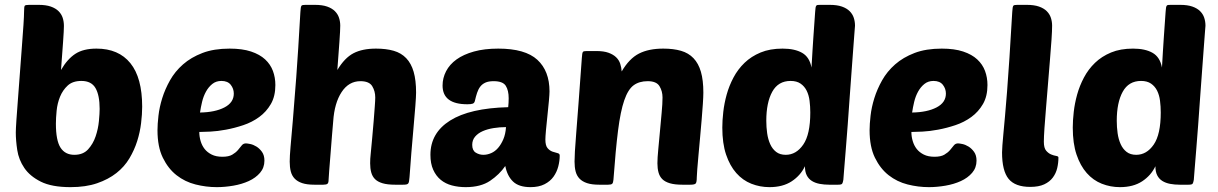

<svg xmlns="http://www.w3.org/2000/svg" viewBox="-20 -760 5012 790"><path d="M270 10Q193 10 148 -12.5Q103 -35 80 -69Q57 -103 51 -142.5Q45 -182 45 -215Q45 -228 47.5 -266Q50 -304 54 -354Q58 -404 62 -460.5Q66 -517 70 -567.5Q74 -618 76.5 -657Q79 -696 79 -711Q79 -733 82 -736.5Q85 -740 100 -740H139Q169 -740 189 -733Q209 -726 221 -714Q233 -702 238 -686.5Q243 -671 243 -653Q243 -636 239.5 -587Q236 -538 231 -472Q257 -517 290 -538.5Q323 -560 377 -560Q468 -560 516.5 -500Q565 -440 565 -321Q565 -290 560.5 -253Q556 -216 544.5 -179.5Q533 -143 512.5 -108.5Q492 -74 459 -48Q426 -22 379.5 -6Q333 10 270 10ZM315 -427Q279 -427 258.5 -408Q238 -389 227 -362Q216 -335 213 -304.5Q210 -274 210 -251Q210 -182 229 -152.5Q248 -123 286 -123Q322 -123 342.5 -145.5Q363 -168 373.5 -199Q384 -230 387 -262Q390 -294 390 -312Q390 -368 373 -397.5Q356 -427 315 -427Z M872 10Q828 10 784.5 -1Q741 -12 706.5 -39Q672 -66 650 -111Q628 -156 628 -224Q628 -249 632 -284Q636 -319 647.5 -356Q659 -393 679.5 -429.5Q700 -466 733 -495Q766 -524 813 -542Q860 -560 925 -560Q977 -560 1013 -548Q1049 -536 1071 -515.5Q1093 -495 1103 -468Q1113 -441 1113 -410Q1113 -364 1094.5 -332Q1076 -300 1046.5 -278.5Q1017 -257 981 -245Q945 -233 910 -226.5Q875 -220 845.5 -218.5Q816 -217 800 -217Q800 -198 805.5 -179.5Q811 -161 822 -147Q833 -133 851 -124Q869 -115 895 -115Q921 -115 935.5 -123.5Q950 -132 959 -142.5Q968 -153 974.5 -161.5Q981 -170 992 -170Q997 -170 1009.5 -167.5Q1022 -165 1035 -157Q1048 -149 1058 -135Q1068 -121 1068 -99Q1068 -70 1050 -49Q1032 -28 1003.5 -15Q975 -2 940 4Q905 10 872 10ZM891 -427Q869 -427 853.5 -414.5Q838 -402 827.5 -383Q817 -364 811.5 -341Q806 -318 803 -297Q865 -298 903.5 -318Q942 -338 942 -375Q942 -395 929.5 -411Q917 -427 891 -427Z M1505 -124Q1508 -157 1511.5 -193Q1515 -229 1517.5 -262Q1520 -295 1522 -321Q1524 -347 1524 -359Q1524 -385 1511.5 -405.5Q1499 -426 1463 -426Q1415 -426 1385.5 -381Q1356 -336 1351 -261Q1349 -240 1346 -202.5Q1343 -165 1340 -126.5Q1337 -88 1334.5 -57.5Q1332 -27 1332 -20Q1332 -8 1327.5 -4Q1323 0 1310 0H1274Q1243 0 1223.5 -6.5Q1204 -13 1192.5 -25Q1181 -37 1176.5 -54.5Q1172 -72 1172 -95Q1172 -117 1175.5 -156.5Q1179 -196 1185 -265.5Q1191 -335 1199 -443Q1207 -551 1216 -711Q1217 -733 1221 -737Q1224 -740 1237 -740H1276Q1306 -740 1326 -733Q1346 -726 1358 -714Q1370 -702 1375 -686.5Q1380 -671 1380 -654Q1380 -636 1376.5 -587Q1373 -538 1368 -472Q1398 -522 1434.5 -541Q1471 -560 1527 -560Q1569 -560 1600 -551Q1631 -542 1651.5 -520.5Q1672 -499 1682 -464.5Q1692 -430 1692 -379Q1692 -363 1689 -324Q1686 -285 1681.5 -235Q1677 -185 1672.5 -130.5Q1668 -76 1665 -31Q1664 -20 1663 -14Q1662 -8 1659.5 -5Q1657 -2 1652 -1Q1647 0 1638 0H1606Q1574 0 1554 -6Q1534 -12 1523 -23Q1512 -34 1507.5 -50.5Q1503 -67 1503 -88Q1503 -98 1503.5 -107Q1504 -116 1505 -124Z M1751 -123Q1751 -213 1832 -264Q1913 -315 2071 -319Q2072 -330 2072.5 -337.5Q2073 -345 2073 -356Q2073 -388 2061 -407Q2049 -426 2011 -426Q1990 -426 1977 -420Q1964 -414 1956 -403.5Q1948 -393 1943 -378Q1938 -363 1934 -345Q1932 -336 1925 -333.5Q1918 -331 1903 -331Q1801 -331 1801 -408Q1801 -439 1815.5 -467Q1830 -495 1858.5 -515.5Q1887 -536 1930 -548Q1973 -560 2030 -560Q2141 -560 2191 -514Q2241 -468 2241 -384Q2241 -373 2238.5 -344.5Q2236 -316 2232.5 -284.5Q2229 -253 2226.5 -225Q2224 -197 2224 -186Q2224 -161 2233 -150.5Q2242 -140 2253.5 -136Q2265 -132 2274 -130Q2283 -128 2283 -120Q2283 -98 2277 -75Q2271 -52 2257.5 -33Q2244 -14 2220.5 -2Q2197 10 2163 10Q2115 10 2091 -13Q2067 -36 2059 -77Q2035 -42 1996.5 -16Q1958 10 1896 10Q1866 10 1839.5 3Q1813 -4 1793.5 -20Q1774 -36 1762.5 -61.5Q1751 -87 1751 -123ZM2062 -237Q2036 -237 2011 -233Q1986 -229 1966.5 -220.5Q1947 -212 1935 -198Q1923 -184 1923 -164Q1923 -141 1937.5 -132Q1952 -123 1969 -123Q1985 -123 2001 -130Q2017 -137 2029.5 -151.5Q2042 -166 2051 -187Q2060 -208 2062 -237Z M2685 -88Q2685 -110 2688.5 -145.5Q2692 -181 2695.5 -220.5Q2699 -260 2702.5 -297Q2706 -334 2706 -359Q2706 -385 2693.5 -405.5Q2681 -426 2645 -426Q2610 -426 2587 -409Q2564 -392 2548.5 -347Q2533 -302 2523 -223Q2513 -144 2504 -20Q2503 -8 2499 -4Q2495 0 2482 0H2446Q2415 0 2395.5 -6.5Q2376 -13 2364.5 -25Q2353 -37 2348.5 -54.5Q2344 -72 2344 -95Q2344 -110 2345.5 -137.5Q2347 -165 2351 -213.5Q2355 -262 2360.5 -336.5Q2366 -411 2374 -521Q2375 -543 2379 -547Q2382 -550 2395 -550H2434Q2464 -550 2483.5 -543Q2503 -536 2515 -524.5Q2527 -513 2532 -497.5Q2537 -482 2538 -466Q2569 -519 2609 -539.5Q2649 -560 2709 -560Q2751 -560 2782 -551Q2813 -542 2833.5 -520.5Q2854 -499 2864 -464.5Q2874 -430 2874 -379Q2874 -363 2872 -333Q2870 -303 2867 -267.5Q2864 -232 2860.5 -193.5Q2857 -155 2854 -122Q2851 -89 2849 -64Q2847 -39 2847 -31Q2847 -9 2842 -4.5Q2837 0 2820 0H2788Q2756 0 2736 -6Q2716 -12 2705 -23Q2694 -34 2689.5 -50.5Q2685 -67 2685 -88Z M3146 10Q3107 10 3071.5 -4Q3036 -18 3009.5 -48Q2983 -78 2967.5 -124Q2952 -170 2952 -235Q2952 -264 2956 -299.5Q2960 -335 2970 -371Q2980 -407 2998 -441Q3016 -475 3043.5 -501.5Q3071 -528 3109.5 -544Q3148 -560 3200 -560Q3250 -560 3280.5 -542.5Q3311 -525 3319 -482Q3321 -521 3323 -550Q3325 -579 3326.5 -604Q3328 -629 3330 -654Q3332 -679 3334 -711Q3335 -733 3339 -737Q3341 -739 3344 -739.5Q3347 -740 3355 -740H3394Q3424 -740 3444 -733Q3464 -726 3476 -714Q3488 -702 3493 -686.5Q3498 -671 3498 -654Q3498 -654 3496 -629Q3494 -604 3491 -562.5Q3488 -521 3484 -468Q3480 -415 3476 -358.5Q3472 -302 3468 -246.5Q3464 -191 3460 -144.5Q3456 -98 3453.5 -64.5Q3451 -31 3450 -20Q3448 -8 3445 -4Q3442 0 3428 0H3392Q3371 0 3352.5 -3.5Q3334 -7 3320.5 -15.5Q3307 -24 3299.5 -38.5Q3292 -53 3292 -76Q3274 -38 3237.5 -14Q3201 10 3146 10ZM3233 -427Q3182 -427 3157.5 -382.5Q3133 -338 3133 -263Q3133 -237 3136.5 -212Q3140 -187 3149 -167Q3158 -147 3173.5 -135Q3189 -123 3213 -123Q3256 -123 3285 -165Q3314 -207 3314 -297Q3314 -322 3311 -345.5Q3308 -369 3299 -387Q3290 -405 3274 -416Q3258 -427 3233 -427Z M3802 10Q3758 10 3714.5 -1Q3671 -12 3636.5 -39Q3602 -66 3580 -111Q3558 -156 3558 -224Q3558 -249 3562 -284Q3566 -319 3577.5 -356Q3589 -393 3609.5 -429.5Q3630 -466 3663 -495Q3696 -524 3743 -542Q3790 -560 3855 -560Q3907 -560 3943 -548Q3979 -536 4001 -515.5Q4023 -495 4033 -468Q4043 -441 4043 -410Q4043 -364 4024.5 -332Q4006 -300 3976.5 -278.5Q3947 -257 3911 -245Q3875 -233 3840 -226.5Q3805 -220 3775.5 -218.5Q3746 -217 3730 -217Q3730 -198 3735.5 -179.5Q3741 -161 3752 -147Q3763 -133 3781 -124Q3799 -115 3825 -115Q3851 -115 3865.5 -123.5Q3880 -132 3889 -142.5Q3898 -153 3904.5 -161.5Q3911 -170 3922 -170Q3927 -170 3939.5 -167.5Q3952 -165 3965 -157Q3978 -149 3988 -135Q3998 -121 3998 -99Q3998 -70 3980 -49Q3962 -28 3933.5 -15Q3905 -2 3870 4Q3835 10 3802 10ZM3821 -427Q3799 -427 3783.5 -414.5Q3768 -402 3757.5 -383Q3747 -364 3741.5 -341Q3736 -318 3733 -297Q3795 -298 3833.5 -318Q3872 -338 3872 -375Q3872 -395 3859.5 -411Q3847 -427 3821 -427Z M4219 9Q4157 9 4130 -24Q4103 -57 4103 -133Q4103 -145 4104.5 -163Q4106 -181 4108.5 -209.5Q4111 -238 4115 -280Q4119 -322 4123.5 -382Q4128 -442 4133.5 -523Q4139 -604 4145 -711Q4146 -733 4150 -737Q4153 -740 4166 -740H4205Q4235 -740 4255 -733Q4275 -726 4287 -714Q4299 -702 4304 -686.5Q4309 -671 4309 -654Q4309 -634 4306.5 -596.5Q4304 -559 4300 -512Q4296 -465 4292 -414Q4288 -363 4284 -316.5Q4280 -270 4277.5 -233Q4275 -196 4275 -177Q4275 -151 4284.5 -140Q4294 -129 4305 -124.5Q4316 -120 4325.5 -118.5Q4335 -117 4335 -112Q4335 -90 4330 -68.5Q4325 -47 4312 -29.5Q4299 -12 4276.5 -1.5Q4254 9 4219 9Z M4588 10Q4549 10 4513.5 -4Q4478 -18 4451.5 -48Q4425 -78 4409.5 -124Q4394 -170 4394 -235Q4394 -264 4398 -299.5Q4402 -335 4412 -371Q4422 -407 4440 -441Q4458 -475 4485.5 -501.5Q4513 -528 4551.5 -544Q4590 -560 4642 -560Q4692 -560 4722.5 -542.5Q4753 -525 4761 -482Q4763 -521 4765 -550Q4767 -579 4768.5 -604Q4770 -629 4772 -654Q4774 -679 4776 -711Q4777 -733 4781 -737Q4783 -739 4786 -739.5Q4789 -740 4797 -740H4836Q4866 -740 4886 -733Q4906 -726 4918 -714Q4930 -702 4935 -686.5Q4940 -671 4940 -654Q4940 -654 4938 -629Q4936 -604 4933 -562.5Q4930 -521 4926 -468Q4922 -415 4918 -358.5Q4914 -302 4910 -246.5Q4906 -191 4902 -144.5Q4898 -98 4895.5 -64.5Q4893 -31 4892 -20Q4890 -8 4887 -4Q4884 0 4870 0H4834Q4813 0 4794.5 -3.5Q4776 -7 4762.5 -15.5Q4749 -24 4741.5 -38.5Q4734 -53 4734 -76Q4716 -38 4679.5 -14Q4643 10 4588 10ZM4675 -427Q4624 -427 4599.5 -382.5Q4575 -338 4575 -263Q4575 -237 4578.5 -212Q4582 -187 4591 -167Q4600 -147 4615.5 -135Q4631 -123 4655 -123Q4698 -123 4727 -165Q4756 -207 4756 -297Q4756 -322 4753 -345.5Q4750 -369 4741 -387Q4732 -405 4716 -416Q4700 -427 4675 -427Z"/></svg>

Font: PoetsenOne
Style: Regular
Weight: 400
Designer: Rodrigo Fuenzalida, Pablo Impallari
Foundry: Pablo Impallari, Rodrigo Fuenzalida
Version: Version 1.000; ttfautohint (v0.8) -G 200 -r 50